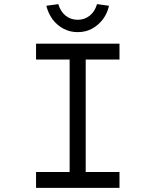

<svg xmlns="http://www.w3.org/2000/svg" viewBox="-20 -912 755 932"><path d="M155 0V-77H318V-623H155V-700H560V-623H396V-77H560V0ZM357 -756Q319 -756 287.5 -773Q256 -790 235 -818.5Q214 -847 205 -884L263 -892Q274 -855 299 -835.5Q324 -816 357 -816Q390 -816 415 -835.5Q440 -855 451 -892L509 -884Q501 -847 479.5 -818.5Q458 -790 427 -773Q396 -756 357 -756Z"/></svg>

Font: Lexend Peta Light
Style: Regular
Weight: 300
Version: Version 1.007